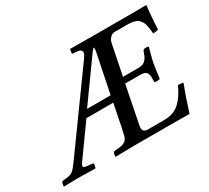

<svg xmlns="http://www.w3.org/2000/svg" viewBox="-128 -858 1168 1071"><g transform="rotate(-30 455.5 -322.0)"><path d="M512.2 -556.2 335 -309.1H486.8L539.1 -564.9Q539.1 -566.9 539.6 -570.3Q540 -573.7 540 -575.2Q541.5 -585.4 537.1 -586.9Q522 -571.8 512.2 -556.2ZM122.1 -90.8 461.9 -562Q469.7 -574.2 471.2 -577.1Q480 -594.7 472.9 -603.5Q465.8 -612.3 448.2 -613.8Q443.8 -614.3 435.1 -615Q426.3 -615.7 421.9 -616.2Q414.1 -616.2 416 -623L419.9 -645L421.9 -646L591.8 -645H859.9Q884.8 -645 898.9 -646Q907.2 -646 911.1 -645Q910.6 -638.7 908.7 -621.8Q906.7 -605 905.8 -595.2Q899.9 -524.4 898.9 -494.1Q887.7 -490.7 865.2 -488.8Q863.3 -508.3 861.8 -519Q860.4 -529.8 857.2 -544.2Q854 -558.6 849.6 -565.9Q845.2 -573.2 838.1 -582Q831.1 -590.8 821.3 -594.7Q811.5 -598.6 797.4 -601.3Q783.2 -604 765.1 -604H683.1Q666.5 -604 653.8 -590.6Q641.1 -577.1 637.2 -558.1L598.1 -363.8H698.2Q722.7 -364.3 735.6 -373.3Q748.5 -382.3 758.8 -402.8Q769 -428.2 771 -434.1Q774.4 -439.5 782.2 -440.9Q800.3 -440.9 805.2 -439Q807.1 -439 807.1 -437Q806.2 -433.6 796.6 -399.2Q787.1 -364.7 783.2 -345.2Q779.8 -326.2 775.4 -292.2Q771 -258.3 771 -256.8Q770.5 -255.9 769.5 -253.4Q768.6 -251 768.1 -250Q762.2 -248 743.2 -248Q738.3 -249 734.9 -251V-259.8V-285.2Q733.4 -305.2 723.9 -314.9Q714.4 -324.7 689.9 -325.2H670.9H589.8L541 -79.1Q537.6 -59.6 545.4 -49.8Q553.2 -40 569.8 -40H675.8Q708 -40 733.6 -49.3Q759.3 -58.6 778.8 -77.6Q798.3 -96.7 812.3 -118.2Q826.2 -139.6 840.8 -170.9Q863.3 -170.9 874 -166Q846.7 -97.2 815.9 1Q803.7 1 755.6 0.5Q707.5 0 683.1 0H463.9Q449.7 0 398.4 1Q347.2 2 339.8 2L338.9 1Q338.9 -19.5 346.2 -26.9Q352.1 -29.8 356 -29.8Q382.8 -32.2 383.8 -32.2Q409.2 -35.2 421.9 -45.4Q434.6 -55.7 439.9 -76.2Q443.4 -94.2 450.2 -122.1L479 -266.1H306.2L167 -71.8Q157.7 -59.1 154.5 -52Q151.4 -44.9 153.8 -40.8Q156.2 -36.6 162.1 -35.2Q168 -33.7 181.2 -32.2Q185.1 -31.7 193.1 -31Q201.2 -30.3 205.1 -29.8Q215.8 -29.8 215.8 -22Q215.3 -18.1 213.9 -11.7Q212.4 -5.4 211.9 -2.9Q210 1 209 2Q206.1 2 162.6 1Q119.1 0 96.2 0Q75.7 0 43 1Q10.3 2 6.8 2L5.9 1Q5.9 -2.4 7.3 -11Q8.8 -19.5 8.8 -21Q11.7 -25.4 14.2 -27.8Q20 -29.8 22.9 -29.8Q25.9 -30.3 32.2 -31Q38.6 -31.7 42 -32.2Q67.9 -34.2 82.8 -45.4Q97.7 -56.6 122.1 -90.8Z"/></g></svg>

Font: Common Serif Medium
Style: Italic
Weight: 500
Italic angle: -12°
Designer: Philipp H. Poll, Khaled Hosny
Foundry: Stefan Peev, Context Ltd.
Version: Version 1.026